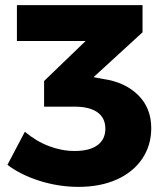

<svg xmlns="http://www.w3.org/2000/svg" viewBox="-20 -721 643 749"><path d="M570 -221Q570 -154 535 -102Q500 -50 436 -21Q372 8 286 8Q209 8 134.5 -15.5Q60 -39 9 -78L77 -207Q121 -170 171 -151Q221 -132 271 -132Q329 -132 360 -154.5Q391 -177 391 -219Q391 -261 360 -283Q329 -305 270 -305H152V-405L314 -561H46V-701H536V-595L345 -420L382 -413Q467 -401 518.5 -350.5Q570 -300 570 -221Z"/></svg>

Font: Montserrat V1
Style: Bold
Weight: 700
Designer: Julieta Ulanovsky
Foundry: Julieta Ulanovsky
Version: Version 6.001